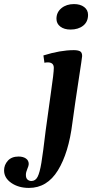

<svg xmlns="http://www.w3.org/2000/svg" viewBox="-177 -677 460 942"><path d="M-157 159Q-157 132 -138.5 111.5Q-120 91 -86 91Q-64 91 -50 100.5Q-36 110 -36 128Q-36 136 -43 152Q-50 168 -50 181Q-50 197 -42 204Q-34 211 -23 211Q-3 211 7.5 190.5Q18 170 26 122Q34 74 47 -36L73 -224Q87 -319 87 -344Q87 -371 57 -371Q49 -371 41 -369L36 -405Q119 -431 185 -431Q205 -431 215.5 -425.5Q226 -420 226 -402Q226 -396 208.5 -282.5Q191 -169 178 -73Q160 73 107 159Q54 245 -35 245Q-86 245 -121.5 220.5Q-157 196 -157 159ZM100 -585Q100 -617 124.5 -637Q149 -657 186 -657Q217 -657 236 -642.5Q255 -628 255 -604Q255 -570 231 -551Q207 -532 169 -532Q138 -532 119 -546.5Q100 -561 100 -585Z"/></svg>

Font: Unna
Style: Bold Italic
Weight: 700
Italic angle: -8.05°
Designer: Jorge de Buen Unna
Foundry: Omnibus-Type
Version: Version 2.008